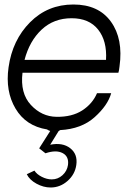

<svg xmlns="http://www.w3.org/2000/svg" viewBox="-20 -573 589 853"><path d="M306 -553Q418 -553 473 -476.5Q528 -400 511 -278Q509 -259 506 -250H80Q69 -159 117 -107Q165 -55 231 -54Q300 -53 345.5 -82.5Q391 -112 411 -159H474Q459 -105 400.5 -52.5Q342 0 247 5L240 10L203 70Q258 59 292 85.5Q326 112 319 160Q313 202 280 231Q247 260 205 260Q173 260 142 243Q111 226 99 201L133 185Q143 201 165.5 212.5Q188 224 210 224Q237 224 257.5 205.5Q278 187 282 160Q287 122 258 107Q229 92 182 108L154 86L203 9Q192 5 189 2Q95 -13 49 -90.5Q3 -168 18 -274Q35 -395 113.5 -474Q192 -553 306 -553ZM451 -307Q456 -391 416 -441.5Q376 -492 298 -492Q219 -492 165 -441.5Q111 -391 89 -307Z"/></svg>

Font: Oakes Grotesk Light
Style: Italic
Weight: 300
Italic angle: -8°
Designer: Samuel Oakes
Foundry: Samuel Oakes
Version: Version 1.000;PS 001.000;hotconv 1.0.88;makeotf.lib2.5.64775